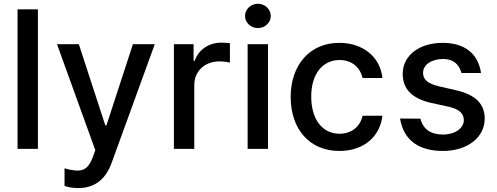

<svg xmlns="http://www.w3.org/2000/svg" viewBox="-20 -776 2592 1001"><path d="M177.6 -727.3H71.4V0H177.6Z M387.4 204.5C475.1 204.5 530.5 158.7 562.1 72.8L786.9 -545.5H672.9L534.8 -122.2H529.1L391 -545.5H277.3L476.9 7.1L463.8 43.3C444.2 95.5 420.5 112.9 387.1 113.3C373.6 113.6 343 110.1 316.4 101.6V192.8C329.2 198.5 355.5 204.5 387.4 204.5Z M886.7 0H992.9V-333.1C992.9 -404.5 1047.9 -456 1123.2 -456C1145.2 -456 1170.1 -452.1 1178.6 -449.6V-551.1C1168 -552.6 1147 -553.6 1133.5 -553.6C1069.6 -553.6 1014.9 -517.4 995 -458.8H989.3V-545.5H886.7Z M1271 0H1377.1V-545.5H1271ZM1257.5 -692.8C1257.5 -658 1287.6 -629.6 1324.6 -629.6C1361.2 -629.6 1391.7 -658 1391.7 -692.8C1391.7 -727.6 1361.2 -756.4 1324.6 -756.4C1287.6 -756.4 1257.5 -727.6 1257.5 -692.8Z M1749.6 11C1878.6 11 1962 -66.4 1973.7 -172.6H1870.4C1856.9 -113.6 1811.1 -78.8 1750.4 -78.8C1660.5 -78.8 1602.6 -153.8 1602.6 -272.7C1602.6 -389.6 1661.6 -463.1 1750.4 -463.1C1817.8 -463.1 1859 -420.5 1870.4 -369.3H1973.7C1962.4 -479.4 1872.5 -552.6 1748.6 -552.6C1594.8 -552.6 1495.4 -436.8 1495.4 -270.2C1495.4 -105.8 1591.3 11 1749.6 11Z M2386 -395.2 2487.9 -395.6C2472.3 -497.2 2402.3 -552.6 2288 -552.6C2166.9 -552.6 2079.5 -487.6 2079.5 -391C2079.5 -313.6 2126.4 -262.1 2228.7 -239.3L2321 -219.1C2373.6 -207.4 2398.1 -183.9 2398.1 -149.9C2398.1 -107.6 2353 -74.6 2289.1 -74.6C2226.2 -74.6 2185.7 -101.9 2171.9 -157.3L2065.7 -158C2084.9 -40.5 2168.3 11 2289.8 11C2415.8 11 2507.1 -58.9 2507.1 -157.7C2507.1 -234.7 2458.1 -282.3 2358 -305.4L2271.3 -325.3C2211.3 -339.5 2185.4 -359.7 2185.7 -396.7C2185.4 -438.6 2230.8 -468.4 2288.7 -468.4C2351.6 -468.4 2375 -433.2 2386 -395.2Z"/></svg>

Font: Margiela Sans Medium
Style: Regular
Weight: 500
Designer: Stefan Endress, Andreas Faust
Version: Version 1.100;FEAKit 1.0